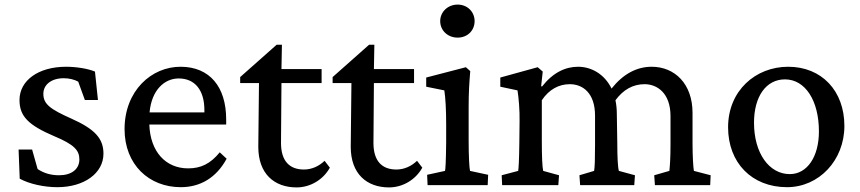

<svg xmlns="http://www.w3.org/2000/svg" viewBox="-20 -807 3747 837"><path d="M230 9C347 9 431 -52 431 -137C431 -203 394 -244 291 -290C199 -331 169 -353 169 -398C169 -438 204 -466 258 -466C282 -466 305 -460 321 -451L350 -371H407L394 -495C363 -508 312 -516 268 -516C147 -516 65 -456 65 -371C65 -299 105 -261 217 -213C303 -177 326 -152 326 -112C326 -69 291 -43 238 -43C203 -43 173 -51 144 -70L120 -155H61L66 -28C108 -5 172 9 230 9Z M768 9C853 9 923 -32 968 -115L938 -143C897 -93 856 -73 800 -73C703 -73 635 -145 631 -264H966V-286C966 -430 893 -515 769 -516C640 -517 523 -411 523 -244C523 -89 630 9 768 9ZM632 -317C641 -416 698 -465 759 -465C829 -465 871 -415 871 -327V-317Z M1418 -76 1395 -106C1371 -83 1340 -68 1305 -68C1242 -68 1205 -105 1205 -184L1207 -445H1382V-506H1207L1209 -612H1186L1027 -471V-445H1109L1106 -167C1106 -49 1176 10 1273 10C1331 10 1388 -22 1418 -76Z M1821 -76 1798 -106C1774 -83 1743 -68 1708 -68C1645 -68 1608 -105 1608 -184L1610 -445H1785V-506H1610L1612 -612H1589L1430 -471V-445H1512L1509 -167C1509 -49 1579 10 1676 10C1734 10 1791 -22 1821 -76Z M1844 0H2106L2108 -45L2029 -62C2026 -74 2023 -125 2023 -194V-342C2023 -405 2026 -448 2030 -497L2011 -514L1838 -469V-429L1917 -413C1922 -382 1925 -328 1925 -266V-186C1924 -99 1922 -70 1920 -62L1842 -45ZM1899 -715C1899 -674 1932 -643 1975 -643C2018 -643 2049 -674 2049 -715C2049 -755 2018 -787 1975 -787C1932 -787 1899 -755 1899 -715Z M2169 0H2414L2417 -43L2348 -62C2344 -78 2342 -125 2342 -194V-370C2374 -418 2417 -440 2464 -440C2521 -440 2574 -401 2574 -303V-177C2574 -114 2573 -80 2570 -62L2506 -43L2509 0H2745L2748 -43L2678 -62C2673 -77 2671 -128 2671 -183L2669 -308C2669 -331 2667 -351 2663 -370C2697 -416 2739 -440 2790 -440C2844 -440 2903 -402 2903 -301V-177C2903 -114 2900 -80 2898 -62L2832 -43L2835 0H3076L3078 -43L3005 -62C3002 -77 2999 -128 2999 -183V-315C2999 -442 2921 -516 2821 -516C2756 -516 2697 -485 2646 -421C2614 -486 2556 -516 2500 -516C2445 -516 2391 -491 2343 -430L2339 -431L2346 -495L2324 -514L2161 -469V-429L2236 -413C2241 -382 2246 -327 2245 -278L2244 -186C2243 -105 2241 -76 2239 -62L2167 -43Z M3411 9C3550 9 3661 -108 3661 -258C3661 -411 3562 -516 3416 -516C3274 -516 3154 -412 3154 -252C3154 -98 3257 9 3411 9ZM3267 -272C3267 -387 3320 -461 3402 -461C3490 -461 3550 -369 3550 -234C3550 -124 3499 -48 3423 -48C3333 -48 3267 -139 3267 -272Z"/></svg>

Font: TPK Tissa Web Medium
Style: Regular
Weight: 500
Designer: Jacques Le Bailly, Suppakit Chalermlarp | Katatrad Co.,Ltd.
Foundry: Jacques Le Bailly, Cadson Demak Co.,Ltd.
Version: Version 5.000;Glyphs 3.1.2 (3151)